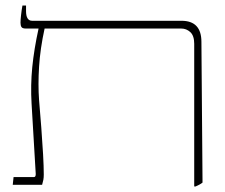

<svg xmlns="http://www.w3.org/2000/svg" viewBox="-20 -667 813 693"><path d="M26 0 29 -28H103Q109 -28 109 -39L94 -292Q90 -360 96.5 -425Q103 -490 119 -563V-564H73Q61 -564 57.5 -569.5Q54 -575 54 -585Q54 -594 56 -612.5Q58 -631 61 -647H74V-627Q74 -592 96 -592H635Q707 -592 707 -516L711 -8Q706 -4 699.5 -0.5Q693 3 686 6H681V-509Q681 -538 667 -551Q653 -564 634 -564H141Q125 -491 121 -426Q117 -361 121 -306Q125 -259 129 -207Q133 -155 135.5 -110Q138 -65 138 -37Q138 -26 136.5 -18Q135 -10 132 0Z"/></svg>

Font: Noto Serif Hebrew SemiCondensed Thin
Style: Regular
Weight: 100
Width: 4
Designer: Monotype Design Team
Foundry: Monotype Imaging Inc.
Version: Version 2.004; ttfautohint (v1.8.4.7-5d5b)